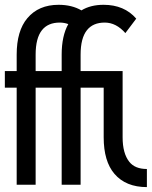

<svg xmlns="http://www.w3.org/2000/svg" viewBox="-20 -762 626 792"><path d="M127 -468.8H234.4V-536.6Q234.4 -613.8 261.7 -662.6Q244.6 -668.9 226.6 -668.9Q177.7 -668.9 152.8 -637.2Q127 -604.5 127 -536.6ZM48.8 0V-400.4H0V-468.8H48.8V-536.6Q48.8 -634.8 92.8 -687Q139.2 -742.2 221.7 -742.2Q276.4 -742.2 315.9 -719.2Q353.5 -742.2 407.2 -742.2Q492.7 -742.2 542 -685.1L497.1 -625.5Q459 -668.9 412.1 -668.9Q363.3 -668.9 338.4 -637.2Q312.5 -604.5 312.5 -536.6V-468.8H485.8V-195.8Q485.8 -129.4 513.2 -94.7Q536.6 -64.9 585.9 -64.9V9.8Q499 9.8 452.1 -44.9Q407.7 -96.7 407.7 -195.8V-400.4H312.5V0H234.4V-400.4H127V0Z"/></svg>

Font: Consola Mono
Style: Book
Weight: 400
Monospace: yes
Designer: Wojciech Kalinowski "wmk69" (wmk69@o2.pl)
Foundry: Wojciech Kalinowski "wmk69" (wmk69@o2.pl)
Version: Version 2.1.0